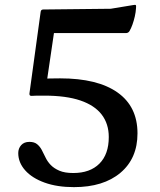

<svg xmlns="http://www.w3.org/2000/svg" viewBox="-20 -760 656 789"><path d="M284 9Q215 9 163.5 -9.5Q112 -28 83.5 -60Q55 -92 55 -131Q55 -150 67 -163.5Q79 -177 101 -177Q121 -177 132.5 -167.5Q144 -158 151.5 -144Q159 -130 167 -113Q175 -96 188.5 -82Q202 -68 224 -58.5Q246 -49 281 -49Q350 -49 388.5 -87.5Q427 -126 427 -197Q427 -251 398 -289Q369 -327 310.5 -347Q252 -367 162 -367Q145 -367 132.5 -367Q120 -367 109 -366Q100 -366 101 -376L147 -711Q148 -721 158 -721L435 -724L526 -739Q536 -741 538 -739Q540 -737 539 -727Q538 -710 534 -692.5Q530 -675 524.5 -659.5Q519 -644 512 -632Q507 -624 497 -624H145L208 -667L168 -395L139 -435Q161 -437 184 -437.5Q207 -438 227 -438Q381 -438 463 -380Q545 -322 545 -212Q545 -109 475 -50Q405 9 284 9Z"/></svg>

Font: Hahmlet Medium
Style: Regular
Weight: 500
Version: Version 1.002